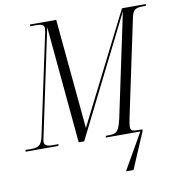

<svg xmlns="http://www.w3.org/2000/svg" viewBox="-118 -802 1020 1101"><g transform="rotate(-10 392.0 -251.5)"><path d="M-21 0 -20 -10H18Q45 -10 60 -21Q75 -32 83 -67L201 -621Q211 -662 211 -676Q211 -693 199 -698.5Q187 -704 166 -704H129L131 -714H283L343 -74L666 -714H805L803 -704H784Q756 -704 741.5 -695.5Q727 -687 720 -657L600 -90Q596 -71 594 -58Q592 -45 592 -37Q592 -18 603.5 -14Q615 -10 636 -10H661L660 0L570 211H526L647 0H446L448 -10H471Q489 -10 501.5 -15.5Q514 -21 523 -38.5Q532 -56 540 -91L668 -696L320 0H288L225 -682L95 -67Q93 -58 91.5 -50.5Q90 -43 90 -37Q90 -10 134 -10H172L170 0Z"/></g></svg>

Font: Noto Serif Display ExtraCondensed Light
Style: Italic
Weight: 300
Width: 2
Italic angle: -12°
Designer: Monotype Design Team
Foundry: Monotype Imaging Inc.
Version: Version 2.009